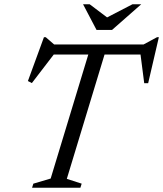

<svg xmlns="http://www.w3.org/2000/svg" viewBox="-20 -878 763 898"><path d="M675.5 -623H184L239.5 -633.5L129 -489.5L110.5 -499L185.5 -704H194L242.5 -662L209.5 -670H679L636.5 -662L714.5 -704H723L673 -489H654.5L636 -632.5ZM398 -639.5H474L292.5 -41.5L362 -19L356 0H130L136 -19L217 -43ZM640.5 -858 504 -738H431.5L368.5 -858H399.5L485.5 -793H474L599.5 -858Z"/></svg>

Font: Newsreader Text
Style: Italic
Weight: 400
Italic angle: -17°
Designer: Hugues Gentile
Foundry: Production Type
Version: Version 1.001